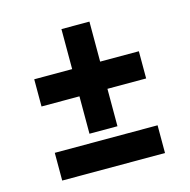

<svg xmlns="http://www.w3.org/2000/svg" viewBox="-85 -616 701 709"><g transform="rotate(-15 265.0 -261.5)"><path d="M210 -132V-275H65V-379H210V-532H317V-379H465V-275H317V-132ZM68 9V-97H461V9Z"/></g></svg>

Font: Faustina ExtraBold
Style: Regular
Weight: 800
Designer: Alfonso Garcia
Foundry: http://www.omnibus-type.com
Version: Version 1.200